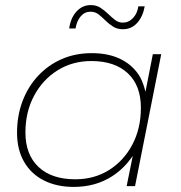

<svg xmlns="http://www.w3.org/2000/svg" viewBox="-20 -732 713 755"><path d="M270 3Q203 3 152.5 -22.5Q102 -48 74.5 -96Q47 -144 47 -210Q47 -277 68.5 -334Q90 -391 129.5 -433.5Q169 -476 222.5 -499.5Q276 -523 341 -523Q409 -523 457.5 -498Q506 -473 532 -427Q545 -401 552 -371L581 -519H614L511 0H478L502 -119Q469 -70 421 -39Q356 3 270 3ZM276 -27Q351 -27 409 -63.5Q467 -100 500.5 -163.5Q534 -227 534 -308Q534 -396 482.5 -444Q431 -492 339 -492Q265 -492 206.5 -455.5Q148 -419 114 -355.5Q80 -292 80 -211Q80 -124 131.5 -75.5Q183 -27 276 -27ZM463 -617Q441 -617 424.5 -627.5Q408 -638 394.5 -651.5Q381 -665 367.5 -675.5Q354 -686 336 -686Q313 -686 297.5 -668Q282 -650 277 -620H252Q258 -662 281 -687Q304 -712 337 -712Q359 -712 375 -701.5Q391 -691 405 -677.5Q419 -664 432.5 -653.5Q446 -643 463 -643Q486 -643 503 -661Q520 -679 524 -707H549Q542 -667 519.5 -642Q497 -617 463 -617Z"/></svg>

Font: Montserrat Thin ExtraLight
Style: Italic
Weight: 250
Italic angle: -11.3°
Version: Version 9.000